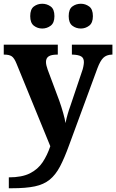

<svg xmlns="http://www.w3.org/2000/svg" viewBox="-20 -774 619 1023"><path d="M27 171Q97 171 139.5 149.5Q182 128 207 90.5Q232 53 248 5L68 -435Q56 -465 42.5 -474Q29 -483 4 -483H0V-536H288V-483H284Q253 -483 239 -473.5Q225 -464 225 -444Q225 -435 227.5 -424.5Q230 -414 234 -403L296 -237Q307 -206 316.5 -172.5Q326 -139 329 -118Q334 -143 340.5 -165.5Q347 -188 354 -207L417 -394Q421 -404 424 -419Q427 -434 427 -443Q427 -465 412.5 -473.5Q398 -482 368 -483H363V-536H579V-483H575Q547 -482 530.5 -466Q514 -450 499 -410L348 0Q323 69 299.5 113.5Q276 158 244.5 183.5Q213 209 165.5 219Q118 229 44 229H27ZM411 -622Q385 -622 365.5 -637Q346 -652 346 -688Q346 -725 365.5 -739.5Q385 -754 411 -754Q435 -754 455 -739.5Q475 -725 475 -688Q475 -652 455 -637Q435 -622 411 -622ZM205 -622Q180 -622 160.5 -637Q141 -652 141 -688Q141 -725 160.5 -739.5Q180 -754 205 -754Q230 -754 250 -739.5Q270 -725 270 -688Q270 -652 250 -637Q230 -622 205 -622Z"/></svg>

Font: Noto Serif Sinhala
Style: Bold
Weight: 700
Designer: Jelle Bosma - Monotype Design Team
Foundry: Monotype Imaging Inc.
Version: Version 2.007; ttfautohint (v1.8.4.7-5d5b)